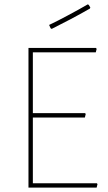

<svg xmlns="http://www.w3.org/2000/svg" viewBox="-20 -856 494 876"><path d="M204.1 -742.2Q245.1 -761.7 287.6 -784.7Q343.8 -814.5 379.9 -835.9L384.8 -834L392.1 -821.8L390.1 -816.9Q345.7 -791.5 303.2 -769Q275.4 -754.4 215.8 -724.1L210.9 -727.1ZM420.9 0H109.9V-637.2H418L420.9 -632.8L417 -617.2H129.9V-339.8H368.2L371.1 -335.9L367.2 -319.8H129.9V-20H421.9L424.8 -16.1Z"/></svg>

Font: Datalegreya
Style: Thin
Weight: 250
Designer: Figs Lab
Foundry: Figs Lab
Version: Version 1.002;PS 001.002;hotconv 1.0.70;makeotf.lib2.5.58329